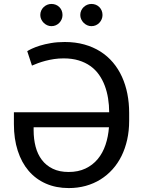

<svg xmlns="http://www.w3.org/2000/svg" viewBox="-20 -952 732 982"><path d="M311.1 -737.2Q365.8 -737.2 411.4 -724.4Q457 -711.6 493.6 -688.4Q530.2 -665.1 557.9 -632.3Q585.6 -599.4 603.9 -559.1Q622.2 -518.8 631.4 -472.3Q640.6 -425.8 640.6 -375V-333.8Q640.6 -283 630.5 -237.7Q620.4 -192.5 601.6 -154.3Q582.7 -116.1 555.4 -85.8Q528.1 -55.4 493.8 -34.1Q459.5 -12.8 418.7 -1.4Q377.8 9.9 331.7 9.9Q266.7 9.9 214.7 -13Q162.6 -35.9 126.4 -78.3Q90.2 -120.7 70.7 -181.3Q51.1 -241.8 51.1 -316.8V-377.8H538.4Q538.4 -414.1 532.8 -448.7Q527.3 -483.3 515.8 -513.8Q504.3 -544.4 486.2 -570.1Q468 -595.9 442.1 -614.3Q416.2 -632.8 382.3 -643.1Q348.4 -653.4 305.4 -653.4Q279.8 -653.4 256.4 -649.9Q233 -646.3 212.2 -640.8Q191.4 -635.3 174.2 -628.9Q157 -622.5 143.5 -616.5L119.3 -690.3Q126.8 -695.3 143.3 -703.1Q159.8 -710.9 184.3 -718.6Q208.8 -726.2 240.8 -731.7Q272.7 -737.2 311.1 -737.2ZM152 -301.1V-285.5Q152 -240.8 162.1 -201.9Q172.2 -163 194.1 -134.2Q215.9 -105.5 249.8 -89Q283.7 -72.4 331 -72.4Q380 -72.4 417.1 -90Q454.2 -107.6 479.8 -138.3Q505.3 -169 519.5 -210.9Q533.7 -252.8 537.3 -301.1ZM242.9 -818.2Q231.9 -818.2 221.6 -822.8Q211.3 -827.4 203.3 -835.4Q195.3 -843.4 190.7 -853.7Q186.1 -864 186.1 -875Q186.1 -887.4 190.7 -897.7Q195.3 -908 203.3 -915.7Q211.3 -923.3 221.6 -927.6Q231.9 -931.8 242.9 -931.8Q255.3 -931.8 265.6 -927.6Q275.9 -923.3 283.6 -915.7Q291.2 -908 295.5 -897.7Q299.7 -887.4 299.7 -875Q299.7 -864 295.5 -853.7Q291.2 -843.4 283.6 -835.4Q275.9 -827.4 265.6 -822.8Q255.3 -818.2 242.9 -818.2ZM447.4 -818.2Q436.4 -818.2 426.1 -822.8Q415.8 -827.4 407.8 -835.4Q399.9 -843.4 395.2 -853.7Q390.6 -864 390.6 -875Q390.6 -887.4 395.2 -897.7Q399.9 -908 407.8 -915.7Q415.8 -923.3 426.1 -927.6Q436.4 -931.8 447.4 -931.8Q459.9 -931.8 470.2 -927.6Q480.5 -923.3 488.1 -915.7Q495.7 -908 500 -897.7Q504.3 -887.4 504.3 -875Q504.3 -864 500 -853.7Q495.7 -843.4 488.1 -835.4Q480.5 -827.4 470.2 -822.8Q459.9 -818.2 447.4 -818.2Z"/></svg>

Font: Fast_Sans-Dotted
Style: Regular
Weight: 400
Version: Version 3.018